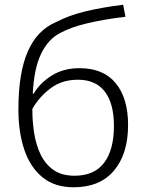

<svg xmlns="http://www.w3.org/2000/svg" viewBox="-20 -784 619 814"><path d="M58 -320Q58 -474 97.5 -565Q137 -656 217 -690Q272 -719 343 -736Q414 -753 502 -764L512 -713Q420 -702 349 -685Q278 -668 235 -644Q184 -618 154 -555.5Q124 -493 119 -387H123Q149 -432 199 -463.5Q249 -495 317 -495Q418 -495 470.5 -431.5Q523 -368 523 -254Q523 -132 463.5 -61Q404 10 292 10Q212 10 160 -32.5Q108 -75 83 -149.5Q58 -224 58 -320ZM296 -39Q380 -39 421.5 -94Q463 -149 463 -250Q463 -345 424.5 -395.5Q386 -446 310 -446Q242 -446 193.5 -409Q145 -372 117 -322Q117 -269 125 -218.5Q133 -168 153 -127.5Q173 -87 207.5 -63Q242 -39 296 -39Z"/></svg>

Font: BC Sans Light
Style: Regular
Weight: 300
Designer: Monotype Design Team
Foundry: Monotype Imaging Inc.
Version: Version 2.000;GOOG;noto-source:20170915:90ef993387c0